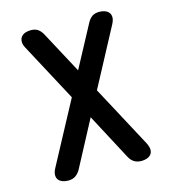

<svg xmlns="http://www.w3.org/2000/svg" viewBox="-111 -829 823 929"><g transform="rotate(-15 300.0 -365.0)"><path d="M517 -665 363 -376 529 -66Q539 -46 539 -32Q539 -18 531.5 -8.5Q524 1 511 5.5Q498 10 484 10Q462 10 447 0.5Q432 -9 422 -28L300 -258L178 -28Q167 -9 152.5 0.5Q138 10 116 10Q102 10 89 5.5Q76 1 68.5 -8.5Q61 -18 61 -32Q61 -46 71 -65L237 -375L82 -665Q72 -683 72.5 -697.5Q73 -712 80.5 -721.5Q88 -731 100.5 -735.5Q113 -740 129 -740Q150 -740 164 -730.5Q178 -721 188 -702L300 -493L412 -702Q422 -721 436 -730.5Q450 -740 472 -740Q487 -740 499.5 -735.5Q512 -731 519.5 -721.5Q527 -712 527 -698Q527 -684 517 -665Z"/></g></svg>

Font: Maple Mono NL SemiBold
Style: Regular
Weight: 600
Monospace: yes
Designer: subframe7536
Version: Version 7.000